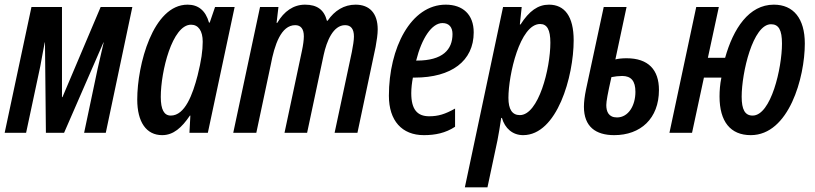

<svg xmlns="http://www.w3.org/2000/svg" viewBox="-23 -570 3497 824"><path d="M-3 0H89L150 -286C157 -322 162 -354 169 -388H170L174 0H252L421 -388H422C413 -350 405 -314 396 -275L338 0H431L545 -540H409L245 -153H243V-540H112Z M673 10C721 10 757 -22 792 -74H794L790 0H869L984 -540H900L877 -473H874C859 -526 827 -550 782 -550C633 -550 566 -291 566 -143C566 -46 605 10 673 10ZM710 -74C681 -74 667 -100 667 -154C667 -263 716 -464 797 -464C828 -464 847 -438 847 -391C847 -353 841 -310 825 -246C804 -165 771 -74 710 -74Z M978 0H1077L1139 -292C1155 -377 1183 -462 1244 -462C1268 -462 1281 -446 1281 -414C1281 -399 1278 -376 1273 -353L1198 0H1295L1366 -334C1379 -394 1407 -462 1458 -462C1483 -462 1496 -446 1496 -413C1496 -398 1492 -372 1487 -347L1413 0H1511L1589 -369C1594 -396 1598 -423 1598 -444C1598 -513 1563 -550 1503 -550C1454 -550 1413 -525 1383 -481H1380C1368 -528 1338 -550 1286 -550C1237 -550 1196 -522 1167 -472H1164L1172 -540H1093Z M1796 10C1845 10 1889 1 1930 -26V-104C1887 -80 1858 -71 1819 -71C1768 -71 1742 -100 1742 -170C1742 -192 1745 -216 1749 -237H1757C1914 -237 2010 -308 2010 -431C2010 -508 1963 -550 1890 -550C1740 -550 1646 -364 1646 -159C1646 -52 1702 10 1796 10ZM1763 -310C1787 -406 1830 -471 1876 -471C1905 -471 1919 -452 1919 -424C1919 -357 1877 -310 1766 -310Z M1972 234H2069L2112 32C2117 6 2123 -29 2128 -64H2131C2144 -19 2177 10 2222 10C2368 10 2439 -242 2439 -397C2439 -500 2400 -550 2333 -550C2286 -550 2248 -523 2211 -465H2208L2216 -540H2136ZM2208 -76C2175 -76 2159 -101 2159 -150C2159 -248 2208 -467 2295 -467C2325 -467 2339 -442 2339 -387C2339 -275 2288 -76 2208 -76Z M2613 10C2726 10 2805 -61 2805 -184C2805 -270 2760 -320 2666 -320C2647 -320 2629 -318 2618 -315L2666 -540H2568L2492 -186C2486 -157 2483 -132 2483 -112C2483 -26 2534 10 2613 10ZM2625 -66C2589 -66 2579 -91 2579 -119C2579 -135 2585 -168 2601 -239C2616 -242 2633 -244 2647 -244C2686 -244 2704 -222 2704 -176C2704 -117 2674 -66 2625 -66Z M3199 10C3363 10 3431 -238 3431 -383C3431 -491 3382 -550 3298 -550C3191 -550 3124 -447 3089 -322H3015L3062 -540H2965L2850 0H2947L2998 -237H3073C3067 -209 3065 -180 3065 -156C3065 -48 3112 10 3199 10ZM3207 -74C3174 -74 3160 -100 3160 -155C3160 -258 3208 -466 3286 -466C3319 -466 3333 -441 3333 -383C3333 -278 3286 -74 3207 -74Z"/></svg>

Font: Noto Sans UI Condensed Medium
Style: Italic
Weight: 500
Width: 3
Italic angle: -12°
Designer: Monotype Design Team
Foundry: Monotype Imaging Inc.
Version: Version 1.901